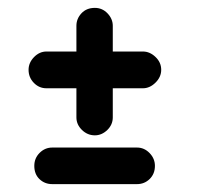

<svg xmlns="http://www.w3.org/2000/svg" viewBox="-20 -465 507 492"><path d="M223.1 -118.2Q204.1 -118.2 189.9 -132.1Q175.8 -146 175.8 -164.1V-238.8H99.1Q80.1 -238.8 66.7 -252.7Q53.2 -266.6 53.2 -286.1Q53.2 -304.2 67.1 -318.6Q81.1 -333 99.1 -333H175.8V-398.9Q175.8 -417 188.7 -430.9Q201.7 -444.8 223.1 -444.8Q242.2 -444.8 255.6 -430.7Q269 -416.5 269 -398.9V-333H346.2Q363.8 -333 378.4 -319.1Q393.1 -305.2 393.1 -286.1Q393.1 -267.6 378.4 -253.2Q363.8 -238.8 346.2 -238.8H269V-164.1Q269 -145.5 254.9 -131.8Q240.7 -118.2 223.1 -118.2ZM113.8 6.8Q94.7 6.8 81.3 -5.9Q67.9 -18.6 67.9 -40Q67.9 -59.6 81.5 -73.2Q95.2 -86.9 113.8 -86.9H331.1Q349.6 -86.9 363.3 -72.8Q377 -58.6 377 -40Q377 -19.5 363.5 -6.3Q350.1 6.8 331.1 6.8Z"/></svg>

Font: Comic Neue
Style: Bold
Weight: 700
Designer: Craig Rozynski
Foundry: Craig Rozynski
Version: Version 2.003;hotconv 1.0.109;makeotfexe 2.5.65596